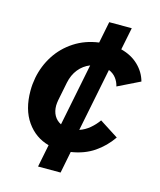

<svg xmlns="http://www.w3.org/2000/svg" viewBox="-112 -711 755 905"><g transform="rotate(15 266.0 -258.0)"><path d="M160 114 182 4Q115 -14 74 -72.5Q33 -131 33 -222Q33 -239 34.5 -254.5Q36 -270 39 -286Q51 -347 83.5 -397.5Q116 -448 168 -482Q220 -516 287 -525L308 -630H418L396 -521Q447 -508 481 -475.5Q515 -443 527 -399L419 -346Q414 -368 400.5 -385.5Q387 -403 365 -412L303 -103Q330 -112 352.5 -131Q375 -150 391 -173L483 -114Q450 -66 403 -34Q356 -2 291 8L270 114ZM168 -186Q168 -158 179.5 -137.5Q191 -117 213 -106L274 -410Q241 -397 219 -369.5Q197 -342 189 -303L171 -213Q170 -206 169 -199.5Q168 -193 168 -186Z"/></g></svg>

Font: IBM Plex Sans Var
Style: Italic
Weight: 400
Italic angle: -11.31°
Designer: Mike Abbink, Paul van der Laan, Pieter van Rosmalen
Foundry: Bold Monday
Version: Version 1.001